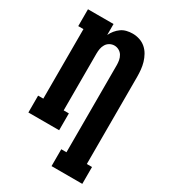

<svg xmlns="http://www.w3.org/2000/svg" viewBox="-227 -856 1053 1184"><g transform="rotate(30 300.0 -264.0)"><path d="M335 215V95H372V-525Q372 -542 369 -559Q366 -576 357 -591Q348 -606 332.5 -614.5Q317 -623 300 -623Q283 -623 267.5 -614.5Q252 -606 243 -591Q234 -576 231 -559Q228 -542 228 -525V-120H265V0H46V-120H83V-615H46V-735H228V-657Q237 -676 250.5 -692.5Q264 -709 281 -721Q298 -733 319 -738Q340 -743 361 -743Q386 -743 410.5 -735Q435 -727 454 -710.5Q473 -694 485.5 -671.5Q498 -649 505 -625Q512 -601 514.5 -575.5Q517 -550 517 -525V95H554V215Z"/></g></svg>

Font: Iosevka Etoile Heavy
Style: Regular
Weight: 900
Designer: Belleve Invis
Foundry: Belleve Invis
Version: Version 22.1.2; ttfautohint (v1.8.4)